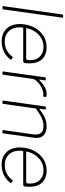

<svg xmlns="http://www.w3.org/2000/svg" viewBox="758 -1540 792 2348"><g transform="rotate(90 1154.0 -366.0)"><path d="M95 -11Q94 -4 92.5 -2Q91 0 83 0H66Q59 0 56.5 -2.5Q54 -5 55 -11L157 -733Q158 -739 159.5 -740.5Q161 -742 166 -742H188Q199 -742 196 -731Z M484 10Q420 10 372.5 -17.5Q325 -45 299.5 -94.5Q274 -144 274 -211Q274 -273 292.5 -331.5Q311 -390 347.5 -437Q384 -484 437 -512Q490 -540 558 -540Q620 -540 664 -515.5Q708 -491 731.5 -444.5Q755 -398 755 -331Q755 -317 754 -302.5Q753 -288 751 -272Q750 -265 745 -259.5Q740 -254 732 -254H326Q320 -254 317 -246.5Q314 -239 314 -208Q314 -126 362 -77Q410 -28 486 -28Q547 -28 594 -52.5Q641 -77 675 -123Q679 -127 681.5 -126.5Q684 -126 686 -124L707 -109Q712 -106 709 -98Q681 -62 646.5 -38Q612 -14 571.5 -2Q531 10 484 10ZM694 -290Q705 -290 710.5 -298Q716 -306 716 -339Q716 -413 672 -457.5Q628 -502 555 -502Q489 -502 439.5 -470Q390 -438 360.5 -389Q331 -340 324 -290Z M863 0Q859 0 856 -3Q853 -6 854 -10L926 -522Q927 -527 928.5 -528.5Q930 -530 934 -530H955Q960 -530 962 -528Q964 -526 963 -521L953 -455Q952 -450 955 -449.5Q958 -449 962 -453Q995 -486 1023.5 -505Q1052 -524 1078.5 -532Q1105 -540 1131 -540Q1151 -540 1159 -537Q1167 -534 1166 -529L1162 -503Q1162 -501 1161.5 -500Q1161 -499 1159 -499Q1155 -499 1148 -499.5Q1141 -500 1129 -500Q1105 -500 1074.5 -488.5Q1044 -477 1015.5 -457.5Q987 -438 967 -413.5Q947 -389 944 -364L894 -8Q893 -4 891.5 -2Q890 0 885 0H863Z M1219 0Q1215 0 1212 -3Q1209 -6 1210 -10L1282 -522Q1283 -527 1284.5 -528.5Q1286 -530 1290 -530H1311Q1316 -530 1318 -528Q1320 -526 1319 -521L1310 -459Q1309 -449 1317 -455Q1370 -496 1419 -518Q1468 -540 1522 -540Q1595 -540 1631 -506.5Q1667 -473 1667 -418Q1667 -412 1666.5 -405.5Q1666 -399 1665 -392L1611 -9Q1610 -4 1608.5 -2Q1607 0 1602 0H1580Q1576 0 1573 -3Q1570 -6 1571 -10L1623 -378Q1624 -386 1624.5 -393.5Q1625 -401 1625 -408Q1625 -453 1600 -477.5Q1575 -502 1519 -502Q1483 -502 1451.5 -491.5Q1420 -481 1386 -460.5Q1352 -440 1307 -409L1250 -8Q1249 -4 1247.5 -2Q1246 0 1241 0H1219Z M1993 10Q1929 10 1881.5 -17.5Q1834 -45 1808.5 -94.5Q1783 -144 1783 -211Q1783 -273 1801.5 -331.5Q1820 -390 1856.5 -437Q1893 -484 1946 -512Q1999 -540 2067 -540Q2129 -540 2173 -515.5Q2217 -491 2240.5 -444.5Q2264 -398 2264 -331Q2264 -317 2263 -302.5Q2262 -288 2260 -272Q2259 -265 2254 -259.5Q2249 -254 2241 -254H1835Q1829 -254 1826 -246.5Q1823 -239 1823 -208Q1823 -126 1871 -77Q1919 -28 1995 -28Q2056 -28 2103 -52.5Q2150 -77 2184 -123Q2188 -127 2190.5 -126.5Q2193 -126 2195 -124L2216 -109Q2221 -106 2218 -98Q2190 -62 2155.5 -38Q2121 -14 2080.5 -2Q2040 10 1993 10ZM2203 -290Q2214 -290 2219.5 -298Q2225 -306 2225 -339Q2225 -413 2181 -457.5Q2137 -502 2064 -502Q1998 -502 1948.5 -470Q1899 -438 1869.5 -389Q1840 -340 1833 -290Z"/></g></svg>

Font: Libre Franklin Thin Thin
Style: Italic
Weight: 250
Italic angle: -8°
Version: Version 3.000